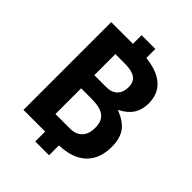

<svg xmlns="http://www.w3.org/2000/svg" viewBox="-240 -886 1083 1083"><g transform="rotate(45 301.5 -345.0)"><path d="M351 0V79H241V0H68V-700H241V-769H351V-697Q445 -687 493.5 -643.5Q542 -600 542 -525Q542 -475 519 -439Q496 -403 447 -378V-375Q511 -351 539.5 -311Q568 -271 568 -206Q568 -109 512.5 -56Q457 -3 351 0ZM212 -421H308Q350 -421 373.5 -444.5Q397 -468 397 -510Q397 -551 370.5 -570Q344 -589 289 -589H212ZM426 -215Q426 -268 395 -292Q364 -316 295 -316H212V-111H328Q375 -111 400.5 -138Q426 -165 426 -215Z"/></g></svg>

Font: Sarabun
Style: Bold
Weight: 700
Designer: Suppakit Chalermlarp | Katatrad Co.,Ltd.
Foundry: Cadson Demak Co.,Ltd.
Version: Version 1.000; ttfautohint (v1.6)